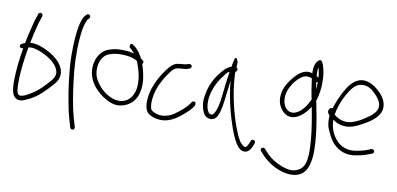

<svg xmlns="http://www.w3.org/2000/svg" viewBox="-84 -967 3107 1502"><g transform="rotate(10 1469.5 -216.0)"><path d="M26 -367C18 -347 40 -340 54 -346C39 -262 27 -166 27 -69C30 -16 33 33 67 52C93 67 121 59 146 46C179 33 210 13 239 -9C266 -30 348 -112 364 -143C373 -161 378 -179 378 -197C378 -215 373 -234 363 -253C343 -293 300 -328 259 -351C221 -372 169 -396 119 -398C113 -398 107 -398 100 -397C109 -444 120 -491 131 -533C136 -553 141 -572 148 -590L157 -618C158 -623 158 -627 156 -632C150 -646 126 -644 123 -630L114 -602C107 -583 101 -563 96 -542C85 -496 72 -448 63 -398C62 -395 62 -388 59 -388L35 -377C30 -375 28 -372 26 -367ZM63 -70C63 -173 77 -271 93 -360C101 -361 109 -362 118 -362C135 -361 155 -356 176 -349C235 -327 304 -289 331 -236C338 -222 342 -209 342 -197C342 -185 339 -173 332 -160C325 -147 308 -126 281 -98C254 -69 232 -49 217 -38C202 -26 187 -16 172 -8C150 5 128 20 101 23C61 30 65 -34 63 -70Z M435 -346C437 -235 458 -79 477 16C486 66 495 105 504 134C512 163 517 181 520 189L524 202C525 207 529 210 533 212C548 220 561 208 558 191L554 179C552 170 547 152 538 124C515 43 499 -57 486 -163C471 -270 467 -387 475 -491C480 -555 485 -589 500 -632C504 -644 508 -652 513 -656L522 -665C525 -668 527 -673 527 -678C527 -689 519 -696 509 -696C504 -696 500 -694 497 -691L488 -682C469 -663 458 -625 451 -588C446 -566 442 -535 439 -494C436 -453 434 -404 435 -346Z M622 -348C599 -273 622 -202 657 -155C684 -118 728 -82 765 -62C797 -44 842 -27 887 -38C959 -53 1010 -107 1019 -189C1028 -249 1014 -314 1000 -361L992 -385C1000 -393 1002 -406 992 -414L974 -427C971 -435 967 -442 963 -448C948 -474 923 -505 901 -517L892 -524C878 -538 862 -507 876 -494L885 -487C892 -482 904 -466 915 -455C886 -464 856 -467 822 -467C781 -469 745 -462 710 -449C668 -435 636 -393 622 -348ZM659 -226C632 -306 662 -394 723 -415C751 -426 786 -433 821 -431C869 -431 909 -425 946 -403L950 -393C971 -339 993 -269 984 -194C973 -108 911 -57 830 -74C773 -89 721 -126 686 -177C675 -192 665 -208 659 -226Z M1096 -26C1114 0 1160 18 1204 20C1275 24 1335 -17 1384 -60C1409 -82 1441 -111 1453 -135C1458 -147 1459 -161 1448 -166C1439 -171 1427 -164 1424 -158C1401 -117 1349 -77 1309 -48C1274 -23 1210 -1 1154 -27C1129 -38 1119 -46 1117 -77C1114 -92 1115 -110 1117 -132C1125 -216 1169 -295 1208 -348C1225 -375 1242 -393 1268 -400C1277 -401 1285 -402 1292 -403C1307 -405 1331 -405 1344 -409C1355 -413 1370 -414 1374 -425C1382 -444 1366 -454 1347 -448C1335 -445 1332 -443 1318 -441C1298 -439 1282 -439 1263 -435C1230 -429 1207 -403 1183 -371C1151 -331 1116 -266 1098 -213C1080 -159 1067 -72 1096 -26Z M1513 -175C1515 -136 1527 -96 1546 -75C1570 -51 1607 -46 1634 -73C1657 -102 1668 -156 1675 -210C1682 -265 1688 -323 1695 -378C1702 -296 1717 -219 1737 -143C1759 -60 1791 38 1826 96C1843 124 1861 141 1879 147C1923 161 1945 124 1958 94L1966 72C1975 49 1937 37 1933 59L1924 80C1919 93 1913 103 1906 110C1903 114 1897 115 1890 112C1879 109 1866 96 1850 75C1836 51 1821 19 1806 -21C1767 -127 1732 -265 1722 -402C1720 -421 1720 -438 1720 -453C1727 -455 1733 -461 1733 -471C1734 -480 1730 -485 1722 -488C1723 -505 1724 -518 1725 -529C1715 -559 1703 -572 1696 -549C1693 -538 1685 -504 1683 -486C1682 -485 1681 -485 1680 -485C1647 -473 1630 -454 1604 -422C1566 -378 1531 -311 1519 -240C1515 -216 1512 -194 1513 -175ZM1554 -234C1566 -298 1598 -359 1632 -400C1646 -420 1656 -437 1676 -445C1663 -375 1657 -291 1647 -216C1641 -173 1617 -55 1572 -100C1548 -128 1545 -185 1554 -234Z M2021 112C2021 117 2023 121 2026 124L2054 155C2110 213 2189 257 2272 264C2389 268 2426 197 2434 81C2438 -52 2412 -191 2389 -306L2386 -321C2385 -326 2383 -333 2382 -340C2398 -383 2407 -445 2405 -503C2405 -539 2399 -576 2392 -600C2385 -625 2373 -674 2346 -652C2321 -632 2311 -590 2315 -545C2255 -568 2201 -520 2171 -482C2145 -450 2116 -411 2105 -362C2093 -307 2103 -260 2130 -226C2155 -191 2193 -168 2245 -186C2288 -201 2327 -241 2356 -286C2371 -209 2389 -106 2395 -24C2403 83 2407 192 2328 220C2291 238 2244 227 2208 213C2163 196 2115 169 2081 131L2052 100C2049 97 2044 94 2039 94C2030 94 2021 102 2021 112ZM2137 -297C2132 -342 2143 -377 2158 -406C2176 -442 2203 -475 2233 -497C2261 -517 2288 -518 2318 -506C2324 -460 2334 -392 2345 -343L2337 -327C2313 -277 2280 -237 2238 -220C2182 -201 2145 -244 2137 -297ZM2351 -573C2351 -583 2352 -592 2355 -599C2361 -576 2366 -553 2368 -520C2363 -523 2358 -528 2352 -530C2351 -545 2350 -560 2351 -573ZM2357 -485C2361 -483 2365 -483 2369 -484C2369 -466 2368 -447 2366 -427C2362 -448 2359 -468 2357 -485Z M2491 -287C2482 -270 2495 -253 2505 -243V-240C2501 -183 2510 -149 2532 -107C2570 -19 2645 45 2755 29C2788 24 2821 16 2848 6L2886 -8C2891 -10 2894 -14 2896 -18C2904 -34 2886 -45 2873 -42L2835 -27C2811 -18 2781 -12 2751 -7C2689 3 2635 -20 2602 -56C2568 -93 2540 -145 2540 -217C2564 -198 2592 -185 2630 -182C2680 -178 2726 -198 2761 -218C2813 -245 2875 -282 2901 -338C2924 -397 2893 -452 2861 -486C2832 -516 2796 -544 2758 -555C2683 -576 2635 -532 2599 -479C2569 -434 2538 -366 2518 -302C2503 -308 2495 -296 2491 -287ZM2543 -258 2545 -266C2556 -336 2591 -409 2622 -456C2646 -492 2670 -518 2709 -523C2764 -531 2802 -497 2834 -462C2857 -437 2886 -396 2868 -352C2855 -324 2827 -300 2799 -283C2767 -258 2731 -239 2691 -225C2634 -205 2576 -227 2543 -258Z"/></g></svg>

Font: Stray Cat
Style: Cn
Weight: 400
Version: Version 1.0